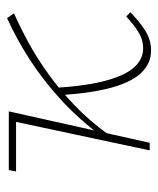

<svg xmlns="http://www.w3.org/2000/svg" viewBox="29 -482 457 556"><g transform="rotate(-90 258.0 -204.5)"><path d="M147 -121 134 -130Q187 -202 244.5 -255Q302 -308 362.5 -347Q423 -386 483 -413L497 -393Q454 -374 409.5 -349.5Q365 -325 320 -292.5Q275 -260 231 -218Q187 -176 147 -121ZM100 0 187 -408H213L122 0ZM39 -387 43 -408H213L193 -387ZM389 4Q353 4 326 -23Q299 -50 282.5 -108Q266 -166 260 -259L281 -274Q287 -181 302.5 -125Q318 -69 341.5 -44Q365 -19 395 -19Q418 -19 436 -29Q454 -39 467.5 -50.5Q481 -62 488 -68L500 -56Q476 -32 448.5 -14Q421 4 389 4Z"/></g></svg>

Font: Ysabeau Infant Thin
Style: Italic
Weight: 250
Italic angle: -12°
Designer: Christian Thalmann (Catharsis Fonts)
Version: Version 2.001;gftools[0.9.30]; featfreeze: ss01,ss02,lnum